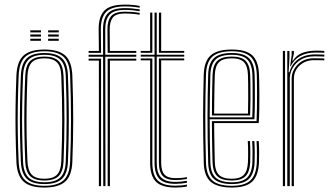

<svg xmlns="http://www.w3.org/2000/svg" viewBox="-20 -826 1484 852"><path d="M177 6.2Q113.2 6.2 84.4 -20.4Q55.5 -47 52.8 -108.2Q50.2 -172.5 49.2 -233.2Q48.2 -294 49.1 -357Q50 -420 52.8 -490.8Q55.5 -553.8 85 -580Q114.5 -606.2 177 -606.2Q239.2 -606.2 268.9 -580.1Q298.5 -554 301 -490.8Q305 -386.8 304.9 -294.1Q304.8 -201.5 301 -108.2Q298.5 -45.8 269 -19.8Q239.5 6.2 177 6.2ZM177 -1.5Q235 -1.5 262 -26.1Q289 -50.8 291.2 -108.8Q295 -200 295.1 -292.1Q295.2 -384.2 291.2 -490.5Q289 -549 262 -573.8Q235 -598.5 177 -598.5Q118.5 -598.5 91.8 -573.6Q65 -548.8 62.8 -490.5Q60 -419.8 59 -356.9Q58 -294 59 -233.5Q60 -173 62.8 -108.8Q65 -51.2 91.8 -26.4Q118.5 -1.5 177 -1.5ZM177 -9.2Q122.8 -9.2 98.8 -32.8Q74.8 -56.2 72.5 -109Q69.8 -174 68.8 -234.1Q67.8 -294.2 68.8 -356.6Q69.8 -419 72.5 -490Q74.8 -544 99.1 -567.4Q123.5 -590.8 177 -590.8Q228.5 -590.8 254 -568.4Q279.5 -546 281.5 -490Q284.2 -419.5 285 -355.1Q285.8 -290.8 284.9 -229.9Q284 -169 281.5 -109.2Q279.5 -55 254.6 -32.1Q229.8 -9.2 177 -9.2ZM177 -17.2Q225.8 -17.2 247.8 -38.8Q269.8 -60.2 271.8 -109.8Q275.5 -204.2 275.6 -293.8Q275.8 -383.2 271.8 -489.5Q269.8 -541 246.9 -561.9Q224 -582.8 177 -582.8Q128.2 -582.8 106.4 -561.1Q84.5 -539.5 82.2 -489.5Q79.5 -420 78.5 -358.1Q77.5 -296.2 78.5 -235.6Q79.5 -175 82.2 -109.5Q84.5 -59.8 106.6 -38.5Q128.8 -17.2 177 -17.2ZM177 -25Q133.5 -25 113.6 -44.8Q93.8 -64.5 92 -109.8Q89.5 -171 88.4 -230.1Q87.2 -289.2 88.1 -352.6Q89 -416 92 -489.5Q93.8 -535.8 113.9 -555.4Q134 -575 177 -575Q220.5 -575 240.2 -555.1Q260 -535.2 262 -489Q266 -382 265.9 -292.8Q265.8 -203.5 262 -110Q260 -64.2 240.1 -44.6Q220.2 -25 177 -25ZM177 -32.8Q215.2 -32.8 232.9 -50.8Q250.5 -68.8 252 -110.2Q255.8 -202.5 256 -290.9Q256.2 -379.2 252 -488.8Q250.5 -531.8 232.5 -549.5Q214.5 -567.2 177 -567.2Q138.5 -567.2 121.1 -549Q103.8 -530.8 101.8 -489.2Q99 -415.2 98.1 -352.2Q97.2 -289.2 98.2 -230.5Q99.2 -171.8 101.8 -110Q103.8 -69.5 120.8 -51.1Q137.8 -32.8 177 -32.8ZM193.5 -682.2V-691.5H240.8V-682.2ZM114.5 -645V-654.2H161.8V-645ZM114.5 -663.5V-673H161.8V-663.5ZM114.5 -682.2V-691.5H161.8V-682.2ZM193.5 -645V-654.2H240.8V-645ZM193.5 -663.5V-673H240.8V-663.5Z M438.2 0 437.5 -574.2H373.2V-583H437.5L437.2 -695.5Q437 -744 458.6 -767Q480.2 -790 534.5 -790Q552 -790 567.1 -788.5Q582.2 -787 599.8 -784.2V-776.2Q581.8 -779.2 566.9 -780.6Q552 -782 534.5 -782Q485.5 -782 466.2 -760.8Q447 -739.5 447 -695.5L447.2 -583H584.8V-574.2H447.2L448 0ZM418.8 0V-557.2H373.2V-565.8H428.5V0ZM457.8 0V-565.8H584.8V-557.2H467.8V0ZM373.2 -591.5V-600H418.8L417.8 -695.5Q417.2 -750.8 442.4 -778.1Q467.5 -805.5 534.5 -805.5Q553.2 -805.5 568.6 -804.1Q584 -802.8 599.8 -799.5V-791.8Q583 -794.8 567.6 -796.1Q552.2 -797.5 534.5 -797.5Q474.8 -797.5 451 -772.8Q427.2 -748 427.5 -695.5L428.5 -591.5ZM457.8 -591.5 456.8 -695.5Q456.5 -735.2 473.5 -754.8Q490.5 -774.2 534.5 -774.2Q549 -774.2 564.2 -773.2Q579.5 -772.2 599.8 -768.8V-760.8Q579.2 -764 563.8 -765.1Q548.2 -766.2 534.5 -766.2Q494.2 -766.2 480.4 -747.9Q466.5 -729.5 466.8 -695.5L467.5 -600H584.8V-591.5Z M758.2 -10.2Q708.8 -10.2 687.2 -32.2Q665.8 -54.2 665.8 -104.8V-574.8H604.5V-583.2H665.8V-770H675.5V-583.2H797.5V-574.8H675.5V-104.8Q675.5 -58.8 694.8 -38.8Q714 -18.8 758.2 -18.8Q770.2 -18.8 783 -20Q795.8 -21.2 809.5 -23.5V-15Q797.8 -12.8 784.5 -11.5Q771.2 -10.2 758.2 -10.2ZM758.2 6.2Q698.2 6.2 672.2 -19.5Q646.2 -45.2 646.2 -104.8V-558.2H604.5V-566.5H656V-104.8Q656 -49.5 679.6 -25.8Q703.2 -2 758.2 -2Q771.2 -2 784.6 -3.2Q798 -4.5 809.5 -7V1.5Q789 6.2 758.2 6.2ZM758.2 -27Q719.2 -27 702.2 -45.1Q685.2 -63.2 685.2 -104.8V-566.5H797.5V-558.2H695.2V-104.8Q695.2 -67.5 709.9 -51.5Q724.5 -35.5 758.2 -35.5Q767 -35.5 780.5 -36.2Q794 -37 809.5 -40V-31.8Q795.5 -29.5 782.4 -28.2Q769.2 -27 758.2 -27ZM604.5 -591.8V-600H646.2V-770H656V-591.8ZM685.2 -591.8V-770H695.2V-600H797.5V-591.8Z M1009 6.2Q945.5 6.2 915.8 -18.8Q886 -43.8 884.2 -103.2Q882.5 -161.5 881.9 -213.4Q881.2 -265.2 881.2 -312.9Q881.2 -360.5 882.1 -405.8Q883 -451 884.2 -495.8Q886.2 -555 915.4 -580.6Q944.5 -606.2 1008.8 -606.2Q1070.8 -606.2 1098.8 -581Q1126.8 -555.8 1129.2 -496.8Q1129.8 -488.5 1130.2 -464.6Q1130.8 -440.8 1131 -408.4Q1131.2 -376 1130.6 -342.1Q1130 -308.2 1128 -280H930.2Q930.5 -250.5 930.9 -222.4Q931.2 -194.2 931.9 -165.5Q932.5 -136.8 933.2 -105.2Q934.5 -66.8 951.8 -49.8Q969 -32.8 1009 -32.8Q1045 -32.8 1061.6 -49.6Q1078.2 -66.5 1080.2 -105.8Q1081.2 -124.8 1081 -152.9Q1080.8 -181 1079.5 -200H1089.2Q1090.8 -176.5 1090.9 -148.6Q1091 -120.8 1090.2 -105.2Q1088 -62.2 1069 -43.6Q1050 -25 1009 -25Q964.2 -25 944.5 -43.8Q924.8 -62.5 923.2 -105Q922.2 -140.5 921.6 -171.5Q921 -202.5 920.8 -231.4Q920.5 -260.2 920.2 -288.5H1118.5Q1119.8 -314.8 1120.2 -347.1Q1120.8 -379.5 1120.6 -410.6Q1120.5 -441.8 1120.2 -465.1Q1120 -488.5 1119.5 -496.2Q1117.2 -551.5 1091.2 -575Q1065.2 -598.5 1008.8 -598.5Q949 -598.5 922.4 -574.4Q895.8 -550.2 894 -494.8Q892.8 -451.8 891.9 -406.6Q891 -361.5 891 -313.5Q891 -265.5 891.6 -213.5Q892.2 -161.5 894 -104.5Q895.5 -49.5 922.1 -25.5Q948.8 -1.5 1009 -1.5Q1065 -1.5 1090.9 -25.2Q1116.8 -49 1119.5 -104.2Q1120 -113.5 1120.1 -130.6Q1120.2 -147.8 1119.9 -166.6Q1119.5 -185.5 1118.5 -200H1128.2Q1129.8 -178.2 1129.9 -148.9Q1130 -119.5 1129.2 -103.8Q1126.2 -44.8 1098.2 -19.2Q1070.2 6.2 1009 6.2ZM1009 -9.2Q955.5 -9.2 930.4 -30.9Q905.2 -52.5 903.8 -104.5Q902.2 -160 901.5 -211Q900.8 -262 900.8 -309.9Q900.8 -357.8 901.6 -403.6Q902.5 -449.5 903.8 -494.5Q905.2 -546 929.8 -568.4Q954.2 -590.8 1008.8 -590.8Q1060.8 -590.8 1084.1 -568.6Q1107.5 -546.5 1109.8 -496Q1110.2 -485.8 1110.8 -452.4Q1111.2 -419 1111 -376.6Q1110.8 -334.2 1109 -296.8H910.5Q910.5 -253.5 911.2 -204.1Q912 -154.8 913.5 -104.8Q915 -57.5 937.5 -37.4Q960 -17.2 1009 -17.2Q1055.2 -17.2 1076.4 -37.6Q1097.5 -58 1100 -105Q1100.8 -119.2 1100.6 -148.5Q1100.5 -177.8 1099 -200H1108.8Q1110.2 -177.8 1110.4 -148.5Q1110.5 -119.2 1109.8 -104.5Q1107.2 -53.5 1083.8 -31.4Q1060.2 -9.2 1009 -9.2ZM910.5 -305.2H1099.5Q1101 -343.5 1101.1 -383.2Q1101.2 -423 1100.9 -453.8Q1100.5 -484.5 1100 -495.5Q1098 -541.8 1077.1 -562.2Q1056.2 -582.8 1008.8 -582.8Q957.8 -582.8 936.4 -561.5Q915 -540.2 913.5 -494Q912 -446.8 911.4 -399.1Q910.8 -351.5 910.5 -305.2ZM920.5 -313.5Q920.5 -342 920.8 -371Q921 -400 921.6 -430.4Q922.2 -460.8 923.2 -493.8Q924.8 -537.5 944.6 -556.2Q964.5 -575 1008.8 -575Q1051.8 -575 1070.1 -555.9Q1088.5 -536.8 1090.2 -495Q1090.8 -483.2 1091.1 -453.8Q1091.5 -424.2 1091.4 -386.9Q1091.2 -349.5 1090 -313.5ZM930.2 -322H1080.5Q1081.2 -358.2 1081.4 -393.9Q1081.5 -429.5 1081.1 -456.8Q1080.8 -484 1080.2 -494.5Q1078.8 -532.8 1062.5 -550Q1046.2 -567.2 1008.8 -567.2Q969 -567.2 951.8 -549.9Q934.5 -532.5 933.2 -493.5Q932.2 -462 931.6 -433.2Q931 -404.5 930.8 -377.2Q930.5 -350 930.2 -322Z M1254.8 0V-600H1264.5V-568L1260.8 -505.2H1264.5Q1274.2 -542.5 1304 -563.5Q1333.8 -584.5 1377.5 -584.5Q1389.2 -584.5 1400.1 -584.2Q1411 -584 1419.2 -583.5V-575Q1409 -575.5 1397.1 -575.8Q1385.2 -576 1374 -576Q1339.8 -576 1315.5 -561.5Q1291.2 -547 1278.6 -524.2Q1266 -501.5 1266 -476.5V0ZM1235.2 0V-600H1245V0ZM1274.2 0V-476.5Q1274.2 -512.2 1301.5 -539.9Q1328.8 -567.5 1372.8 -567.5Q1384 -567.5 1396.1 -567.2Q1408.2 -567 1419.2 -566.5V-558.2Q1407.5 -558.8 1395.8 -558.9Q1384 -559 1372.5 -559Q1335.5 -559 1309.9 -535.5Q1284.2 -512 1284.2 -476.8V0ZM1267.5 -531.8 1274.2 -580.2V-600H1284V-588L1277.2 -556H1279.2Q1295.8 -582.2 1323 -591.8Q1350.2 -601.2 1381.5 -601.2Q1390.2 -601.2 1399.6 -601Q1409 -600.8 1419.2 -600V-591.8Q1409 -592.2 1399.4 -592.5Q1389.8 -592.8 1380 -592.8Q1340.2 -592.8 1311.9 -577Q1283.5 -561.2 1269.8 -531.8Z"/></svg>

Font: Big Shoulders Inline Text ExtraLight
Style: Regular
Weight: 250
Version: Version 2.002